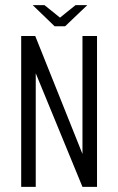

<svg xmlns="http://www.w3.org/2000/svg" viewBox="-20 -732 462 752"><path d="M63 0V-591H118L303 -129V-591H360V0H303L120 -445V0ZM194 -629 108 -712H154L215 -663L276 -712H322L235 -629Z"/></svg>

Font: Alumni Sans
Style: Regular
Weight: 400
Designer: Robert E. Leuschke
Foundry: Robert E. Leuschke
Version: Version 1.018